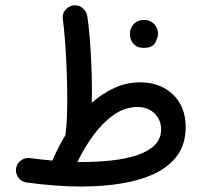

<svg xmlns="http://www.w3.org/2000/svg" viewBox="-20 -659 759 718"><path d="M40 -28.3Q42.5 -46.9 57.6 -58.6Q72.8 -70.3 91.8 -67.9Q135.7 -62 176.3 -58.6Q177.2 -62.5 179.2 -66.4Q199.7 -112.8 225.1 -154.3Q225.1 -158.2 225.6 -162.1Q229 -187 230.2 -220.2Q231.4 -253.4 231.4 -293Q231.4 -344.7 229.2 -399.4Q227.1 -454.1 223.4 -503.7Q219.7 -553.2 214.8 -588.4Q211.9 -607.4 224.4 -621.8Q236.8 -636.2 253.4 -638.7Q273.9 -641.6 288.8 -628.9Q303.7 -616.2 306.6 -597.7Q312 -562.5 315.7 -515.9Q319.3 -469.2 321.5 -419.7Q323.7 -370.1 323.7 -325.7Q323.7 -298.8 323.2 -274.4Q363.3 -310.1 408.7 -330.6Q454.1 -351.1 503.9 -351.1Q578.6 -351.1 626.5 -305.9Q674.3 -260.7 674.3 -184.1Q674.3 -121.1 643.6 -78.4Q612.8 -35.6 558.8 -10Q504.9 15.6 434.3 27.1Q363.8 38.6 284.2 38.6Q236.8 38.6 185.1 34.7Q133.3 30.8 79.6 23.4Q60.5 21 49.1 5.6Q37.6 -9.8 40 -28.3ZM493.7 -258.8Q447.8 -258.8 406.5 -230.2Q365.2 -201.7 330.6 -155Q295.9 -108.4 269.5 -53.2Q279.8 -53.2 290 -53.2Q343.8 -53.2 395.8 -58.8Q447.8 -64.5 490 -77.9Q532.2 -91.3 557.4 -115.2Q582.5 -139.2 582.5 -175.8Q582.5 -210.4 558.1 -234.6Q533.7 -258.8 493.7 -258.8ZM465.8 -534.2Q465.8 -553.7 480.2 -569.1Q494.6 -584.5 517.6 -584.5Q533.7 -584.5 544.9 -577.9Q556.2 -571.3 562.5 -561Q570.8 -548.8 570.8 -533.7Q570.8 -517.6 560.1 -498.8Q549.3 -480 517.6 -480Q496.6 -480 485.4 -489.3Q474.1 -498.5 469.7 -510.7Q465.8 -521 465.8 -534.2Z"/></svg>

Font: Mikhak-DS1-FD Medium
Style: Regular
Weight: 500
Designer: Amin Abedi
Version: Version 3.2